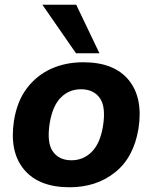

<svg xmlns="http://www.w3.org/2000/svg" viewBox="-20 -780 644 811"><path d="M19 0ZM274 11Q144 11 81.5 -64Q19 -139 39 -270Q52 -352 93 -406.5Q134 -461 195 -489Q256 -517 332 -517Q462 -517 523.5 -442Q585 -367 565 -237Q545 -115 466 -52Q387 11 274 11ZM282 -103Q332 -103 367.5 -138.5Q403 -174 415 -247Q428 -329 401.5 -366Q375 -403 322 -403Q272 -403 237 -368Q202 -333 190 -260Q177 -178 203 -140.5Q229 -103 282 -103ZM301 -555 159 -760H302L400 -555Z"/></svg>

Font: Winston
Style: Bold Italic
Weight: 700
Italic angle: -9°
Designer: Original fonts by Vernon Adams / Changes by Cristiano Sobral
Foundry: Original fonts by Vernon Adams / Changes by Cristiano Sobral
Version: Version 2.503;July 17, 2020;FontCreator 13.0.0.2655 64-bit